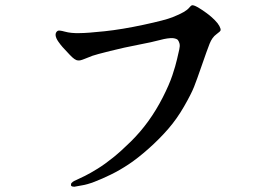

<svg xmlns="http://www.w3.org/2000/svg" viewBox="-20 -658 1040 725"><path d="M716 -636Q726 -632 743 -620.5Q760 -609 770 -601Q780 -593 791.5 -581.5Q803 -570 808.5 -559.5Q814 -549 813 -544Q813 -540 797 -528.5Q781 -517 771.5 -493Q762 -469 742.5 -412.5Q723 -356 712.5 -329.5Q702 -303 675 -256Q648 -209 615 -171Q582 -133 541.5 -97Q501 -61 466.5 -38Q432 -15 398 1.5Q364 18 336.5 28.5Q309 39 289 42L267 46Q261 48 254.5 46.5Q248 45 248 41Q248 35 250 33Q252 31 255 28.5Q258 26 269.5 21Q281 16 301 6Q321 -4 348.5 -21Q376 -38 407 -63Q438 -88 474 -123.5Q510 -159 540 -200.5Q570 -242 594.5 -290Q619 -338 631 -374Q643 -410 648.5 -434.5Q654 -459 657 -471.5Q660 -484 658 -493Q656 -501 652 -506.5Q648 -512 633 -514Q614 -515 584.5 -507Q555 -499 502.5 -489Q450 -479 396 -465.5Q342 -452 329.5 -447.5Q317 -443 299 -435.5Q281 -428 274 -430Q263 -430 243 -451.5Q223 -473 216.5 -480Q210 -487 200.5 -500.5Q191 -514 190 -524.5Q189 -535 197 -541Q202 -545 225 -538.5Q248 -532 281 -533Q309 -533 375 -540Q441 -547 522.5 -564.5Q604 -582 631.5 -593Q659 -604 673.5 -612.5Q688 -621 694.5 -629Q701 -637 704.5 -638Q708 -639 716 -636Z"/></svg>

Font: ChillKai
Style: Regular
Weight: 400
Designer: ChillType
Foundry: 寒蝉字型
Version: Version 2.000